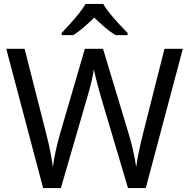

<svg xmlns="http://www.w3.org/2000/svg" viewBox="-20 -964 970 984"><path d="M917 -714 727 0H636L497 -468Q489 -497 481 -526Q473 -555 468 -577.5Q463 -600 461 -609Q460 -596 450.5 -553.5Q441 -511 427 -465L292 0H201L12 -714H106L217 -278Q229 -232 237.5 -189Q246 -146 251 -108Q256 -147 266 -193Q276 -239 289 -283L415 -714H508L639 -280Q653 -234 663 -188.5Q673 -143 678 -108Q683 -145 692 -188.5Q701 -232 713 -279L823 -714ZM509 -944Q521 -922 543.5 -894.5Q566 -867 590.5 -840.5Q615 -814 634 -795V-784H572Q546 -800 518 -823.5Q490 -847 463 -874Q436 -847 409 -824Q382 -801 356 -784H296V-795Q315 -815 338.5 -841Q362 -867 384 -894.5Q406 -922 419 -944Z"/></svg>

Font: Noto Sans Samaritan
Style: Regular
Weight: 400
Designer: Monotype Design Team
Foundry: Monotype Imaging Inc.
Version: Version 2.001; ttfautohint (v1.8.4.7-5d5b)